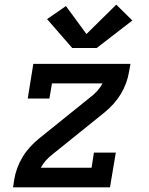

<svg xmlns="http://www.w3.org/2000/svg" viewBox="-20 -804 640 824"><path d="M36 0 41 -33Q45 -58 54 -82.5Q63 -107 76.5 -129.5Q90 -152 108 -172Q126 -192 147 -209L368 -387Q384 -399 397.5 -414Q411 -429 420 -446H203L192 -381H99L123 -530H540L534 -497Q530 -472 521 -447.5Q512 -423 498.5 -400.5Q485 -378 467 -358Q449 -338 428 -321L207 -143Q191 -131 177.5 -116Q164 -101 155 -84H373L383 -149H477L452 0ZM290 -598 182 -722 263 -778 351 -658 479 -784 548 -716 395 -598Z"/></svg>

Font: Iosevka Curly Slab MdExObl
Style: Regular
Weight: 500
Width: 7
Italic angle: -9°
Monospace: yes
Designer: Belleve Invis
Foundry: Belleve Invis
Version: Version 11.1.0; ttfautohint (v1.8.3)